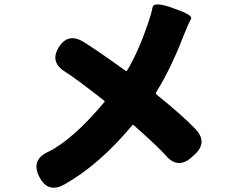

<svg xmlns="http://www.w3.org/2000/svg" viewBox="-20 -808 1040 876"><path d="M273 34Q199 75 160 0Q120 -77 197 -114Q310 -168 456 -342Q459 -346 455 -349Q322 -453 278 -480Q206 -524 248 -592Q290 -660 361 -617Q418 -582 553 -485Q557 -482 560 -486Q612 -574 655 -700Q671 -747 676 -774.5Q681 -802 764 -773L777 -768Q862 -739 851.5 -721.5Q841 -704 815 -639Q759 -494 693 -388Q689 -381 695 -376Q814 -280 871 -220Q930 -159 867 -102L855 -91Q792 -34 737 -98Q708 -132 590 -237Q586 -240 583 -236Q432 -55 273 34Z"/></svg>

Font: Resource Han Rounded KR Heavy
Style: Regular
Weight: 900
Designer: Cyano Hao (round all glyphs); Ryoko NISHIZUKA 西塚涼子 (kana, bopomofo & ideographs); Paul D. Hunt (Latin, Greek & Cyrillic)
Foundry: Cyano Hao
Version: 0.990